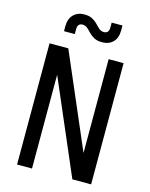

<svg xmlns="http://www.w3.org/2000/svg" viewBox="-137 -1031 873 1117"><g transform="rotate(15 300.0 -472.5)"><path d="M77 0V-730H190L433 -165V-730H523V0H410L167 -565V0ZM370 -815Q340 -815 321 -825.5Q302 -836 289 -850Q276 -864 264 -874.5Q252 -885 235 -885Q205 -885 205 -850V-820H140V-850Q140 -895 165 -920Q190 -945 230 -945Q260 -945 279 -934.5Q298 -924 311 -910Q324 -896 336 -885.5Q348 -875 365 -875Q395 -875 395 -910V-940H460V-910Q460 -865 435.5 -840Q411 -815 370 -815Z"/></g></svg>

Font: Tiny
Style: Regular
Weight: 400
Designer: Philipp Nurullin, Konstantin Bulenkov
Foundry: JetBrains
Version: Version 2.251; ttfautohint (v1.8.4.7-5d5b)